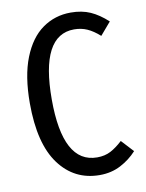

<svg xmlns="http://www.w3.org/2000/svg" viewBox="-81 -758 629 828"><g transform="rotate(-10 233.0 -344.0)"><path d="M446 -633 399 -578Q371 -603 345 -614.5Q319 -626 288 -626Q141 -626 141 -345Q141 -65 291 -65Q325 -65 350.5 -78.5Q376 -92 403 -117L452 -64Q422 -31 381 -9.5Q340 12 289 12Q178 12 111.5 -78Q45 -168 45 -345Q45 -464 76.5 -543.5Q108 -623 162.5 -661.5Q217 -700 286 -700Q335 -700 372 -683.5Q409 -667 446 -633Z"/></g></svg>

Font: Fira Sans Compressed
Style: Regular
Weight: 400
Width: 1
Designer: bBox Type GmbH & Carrois Corporate GbR & Edenspiekermann AG
Foundry: bBox Type GmbH & Carrois Corporate GbR & Edenspiekermann AG
Version: Version 4.301